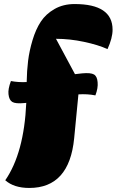

<svg xmlns="http://www.w3.org/2000/svg" viewBox="-20 -720 583 950"><path d="M99 -210Q57 -206 41 -215.5Q25 -225 22 -254Q19 -279 34 -319Q71 -312 112 -314Q113 -370 119 -419Q125 -468 141 -521.5Q157 -575 182 -613Q207 -651 250 -675.5Q293 -700 349 -700Q537 -700 537 -573Q537 -532 512 -477Q466 -498 395.5 -513Q325 -528 257 -528L351 -353Q364 -355 386 -357Q429 -361 445 -351.5Q461 -342 463 -313Q466 -285 452 -248Q412 -256 368 -253L347 -36Q323 210 125 210Q49 210 6 172Q99 37 110 -211Q103 -211 99 -210Z"/></svg>

Font: Lemonada
Style: Bold
Weight: 700
Designer: Mohamed Gaber (Arabic), Eduardo Tunni (Latin)
Foundry: Kief Type Foundry
Version: Version 4.004